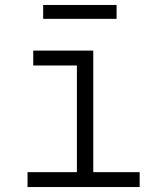

<svg xmlns="http://www.w3.org/2000/svg" viewBox="-20 -754 640 774"><path d="M91 0V-60H290V-490H114V-550H356V-60H543V0ZM154 -678V-734H450V-678Z"/></svg>

Font: Tiny ExtraLight
Style: Regular
Weight: 200
Monospace: yes
Designer: Philipp Nurullin, Konstantin Bulenkov
Foundry: JetBrains
Version: Version 2.251; ttfautohint (v1.8.4.7-5d5b)